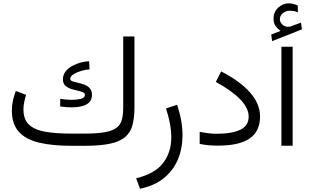

<svg xmlns="http://www.w3.org/2000/svg" viewBox="-20 -887 1878 1168"><path d="M414.1 -74.2H491.2Q569.8 -74.2 617.4 -82.8Q665 -91.3 689.2 -109.9Q713.4 -128.4 721.4 -158.9Q729.5 -189.5 729.5 -233.4V-665H797.9V-234.9Q797.9 -171.4 786.1 -126.7Q774.4 -82 742.2 -54Q710 -25.9 649.9 -12.9Q589.8 0 493.7 0H414.1Q298.8 0 217.8 -19.3Q136.7 -38.6 94.5 -85.4Q52.2 -132.3 52.2 -214.8Q52.2 -246.1 58.8 -275.6Q65.4 -305.2 76.2 -333.5L138.7 -310.1Q132.3 -289.1 127.4 -266.4Q122.6 -243.7 122.6 -222.7Q122.6 -159.7 157.2 -127.9Q191.9 -96.2 257.3 -85.2Q322.8 -74.2 414.1 -74.2ZM346.2 -285.6Q359.4 -283.7 379.2 -281.7Q398.9 -279.8 419.4 -279.8Q448.7 -279.8 472.7 -285.9Q496.6 -292 496.6 -310.1Q496.6 -320.8 483.2 -326.4Q469.7 -332 449.7 -336.2Q429.7 -340.3 409.7 -347.2Q389.6 -354 376.2 -367.2Q362.8 -380.4 362.8 -403.8Q362.8 -432.1 379.4 -452.9Q396 -473.6 421.4 -487.1Q446.8 -500.5 473.9 -507.3Q501 -514.2 522 -514.6L524.9 -464.8Q504.4 -464.4 476.8 -456.5Q449.2 -448.7 428.2 -435.8Q407.2 -422.9 407.2 -407.2Q407.2 -397.5 420.4 -392.8Q433.6 -388.2 453.4 -383.8Q473.1 -379.4 492.7 -372.3Q512.2 -365.2 524.9 -351.1Q539.6 -335.4 539.6 -312Q539.6 -280.8 522.2 -263.9Q504.9 -247.1 477.1 -240.5Q449.2 -233.9 418 -233.9Q381.8 -233.9 346.2 -239.3Z M831.5 261.2 808.1 197.3Q921.9 170.4 971.9 105Q1022 39.6 1022 -51.8Q1022 -92.3 1013.7 -136.2Q1005.4 -180.2 989.7 -227.1L1057.1 -249.5Q1090.3 -152.8 1090.3 -63.5Q1090.3 16.1 1062.3 83Q1034.2 149.9 976.8 196.5Q919.4 243.2 831.5 261.2Z M1298.3 -73.2Q1389.6 -73.2 1441.2 -97.4Q1492.7 -121.6 1492.7 -177.7Q1492.7 -279.3 1293 -388.7L1325.2 -452.6Q1440.4 -393.6 1501.2 -324.2Q1562 -254.9 1562 -179.2Q1562 -87.4 1498.3 -44.2Q1434.6 -1 1305.7 -1Q1243.7 -1 1194.8 -11.7V-85Q1253.4 -73.2 1298.3 -73.2Z M1686.5 -699.2Q1668.9 -711.4 1656.5 -728.3Q1644 -745.1 1644 -773.4Q1644 -814.5 1672.6 -840.6Q1701.2 -866.7 1737.3 -866.7Q1764.6 -866.7 1791.5 -853L1792 -811.5Q1778.3 -818.4 1766.1 -820.1Q1753.9 -821.8 1742.7 -821.8Q1720.2 -821.8 1701.4 -807.4Q1682.6 -793 1682.6 -768.6Q1683.1 -750.5 1699.7 -735.8Q1716.3 -721.2 1741.7 -724.6Q1743.2 -724.6 1749 -726.6L1811 -749.5L1816.9 -708.5L1635.3 -636.7L1629.9 -676.8ZM1760.3 -602.5V-0.5H1691.9V-602.5Z"/></svg>

Font: Vazirmatn UI FD Light
Style: Regular
Weight: 300
Designer: Saber Rastikerdar
Foundry: Saber Rastikerdar
Version: Version 33.003